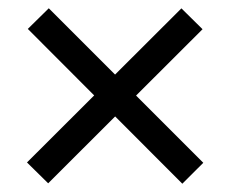

<svg xmlns="http://www.w3.org/2000/svg" viewBox="-20 -583 559 466"><path d="M47.5 -512.8 98.4 -562.9 473.4 -187.9 422.5 -137.1ZM45.5 -188.7 420.3 -562.7 471.6 -512.1 96.9 -138.1Z"/></svg>

Font: AF Albert Sans Medium
Style: Regular
Weight: 500
Designer: Andreas Rasmussen
Foundry: a.Foundry
Version: Version 1.300;Glyphs 3.2 (3231)